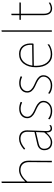

<svg xmlns="http://www.w3.org/2000/svg" viewBox="944 -1686 747 2676"><g transform="rotate(-90 1318.0 -348.5)"><path d="M285 -457Q348 -457 382.5 -421.5Q417 -386 416 -321L415 -194L414 0H394L396 -320Q396 -375 367 -406Q338 -437 285 -437Q203 -437 125 -341V0H105V-698L125 -702V-374H129Q206 -457 285 -457Z M721 -457Q778 -457 808.5 -427.5Q839 -398 839 -344Q839 -332 834 -209Q829 -86 829 -73Q829 -17 865 -17Q889 -17 907 -32L913 -29L909 -11Q889 3 864 3Q810 3 809 -73H806Q742 2 675 5Q621 5 591.5 -24.5Q562 -54 562 -107Q562 -143 583.5 -168Q605 -193 644 -202L816 -242L819 -340Q819 -387 793.5 -412Q768 -437 720 -437Q657 -437 583 -372L577 -374L572 -389Q649 -457 721 -457ZM815 -221 649 -182Q582 -166 582 -107Q582 -64 606 -39.5Q630 -15 674 -15Q743 -15 810 -106Z M1141 -455Q1187 -455 1235 -435L1230 -416L1224 -415Q1183 -435 1140 -435Q1090 -435 1059 -408Q1028 -381 1028 -342Q1028 -311 1051 -288Q1074 -265 1106.5 -250Q1139 -235 1171.5 -219.5Q1204 -204 1227 -178.5Q1250 -153 1250 -117Q1250 -66 1210 -30.5Q1170 5 1108 5Q1042 5 993 -30L996 -47L1001 -50Q1048 -15 1107 -15Q1163 -15 1196.5 -45Q1230 -75 1230 -116Q1230 -147 1207 -169.5Q1184 -192 1151.5 -207Q1119 -222 1086.5 -237.5Q1054 -253 1031 -279.5Q1008 -306 1008 -343Q1008 -392 1044.5 -423.5Q1081 -455 1141 -455Z M1498 -455Q1544 -455 1592 -435L1587 -416L1581 -415Q1540 -435 1497 -435Q1447 -435 1416 -408Q1385 -381 1385 -342Q1385 -311 1408 -288Q1431 -265 1463.5 -250Q1496 -235 1528.5 -219.5Q1561 -204 1584 -178.5Q1607 -153 1607 -117Q1607 -66 1567 -30.5Q1527 5 1465 5Q1399 5 1350 -30L1353 -47L1358 -50Q1405 -15 1464 -15Q1520 -15 1553.5 -45Q1587 -75 1587 -116Q1587 -147 1564 -169.5Q1541 -192 1508.5 -207Q1476 -222 1443.5 -237.5Q1411 -253 1388 -279.5Q1365 -306 1365 -343Q1365 -392 1401.5 -423.5Q1438 -455 1498 -455Z M1898 5Q1815 5 1766.5 -56Q1718 -117 1718 -221Q1718 -329 1768.5 -393Q1819 -457 1904 -457Q1980 -457 2018.5 -405Q2057 -353 2049 -262L2043 -255L1739 -251Q1738 -242 1738 -221Q1738 -126 1781.5 -70.5Q1825 -15 1900 -15Q1979 -15 2033 -58L2039 -56L2036 -36Q1974 5 1898 5ZM1903 -437Q1838 -437 1795 -392.5Q1752 -348 1741 -271L2030 -275L2031 -296Q2031 -362 1996.5 -399.5Q1962 -437 1903 -437Z M2233 -702V0H2213V-698Z M2538 4Q2493 4 2468.5 -26Q2444 -56 2444 -112V-432H2382L2378 -436L2381 -452H2444V-560L2460 -566L2464 -563V-452H2619L2622 -448L2619 -432H2464V-113Q2464 -16 2538 -16Q2576 -16 2616 -42L2620 -39L2618 -21Q2574 4 2538 4Z"/></g></svg>

Font: Alegreya Sans Thin
Style: Regular
Weight: 100
Designer: Juan Pablo del Peral
Foundry: Huerta Tipografica
Version: Version 2.007